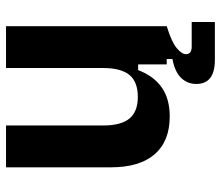

<svg xmlns="http://www.w3.org/2000/svg" viewBox="-68 -506 734 638"><g transform="rotate(-90 299.0 -187.0)"><path d="M419 160Q339 160 339 98Q339 69 359 48Q379 27 422 19V-17L531 0Q479 16 458.5 33Q438 50 438 64Q438 83 463 83H545V160ZM231 10Q149 10 105.5 -40Q62 -90 62 -186V-534H201V-212Q201 -152 224 -124Q247 -96 296 -96Q346 -96 369 -124Q392 -152 392 -212V-534H531V0H404V-95H385Q366 -44 328 -17Q290 10 231 10Z"/></g></svg>

Font: Mozilla Text ExtraLight
Style: Regular
Weight: 200
Designer: Studio DRAMA
Foundry: Studio DRAMA
Version: Version 1.000